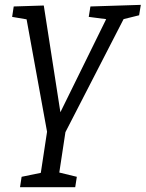

<svg xmlns="http://www.w3.org/2000/svg" viewBox="-20 -552 608 802"><path d="M249.2 8 254.9 -10.7 224.3 190.9 211.6 164.8 300.9 186.5 294.2 230H63.6L70.3 186.5L165.7 166.8L147.3 190.9L177.9 -10.7L178.3 8L89.3 -480.9L101.3 -469.5L30.7 -481.5L37.3 -525L162.9 -529L237.8 -47.5H214.7L427.2 -479.5L432.9 -470.8L350.7 -481.5L357.7 -525L568.2 -531.7L561.1 -488.2L485.8 -469.5L501.9 -483.2Z"/></svg>

Font: Bitter Thin
Style: Italic
Weight: 100
Italic angle: -9°
Designer: Sol Matas, and Bitter project Authors
Foundry: Sol Matas
Version: Version 2.002